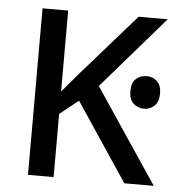

<svg xmlns="http://www.w3.org/2000/svg" viewBox="-46 -615 597 657"><g transform="rotate(5 253.0 -286.0)"><path d="M450 -372Q470 -372 485 -358.5Q500 -345 500 -316Q500 -288 485 -274Q470 -260 450 -260Q428 -260 413 -274Q398 -288 398 -316Q398 -345 413 -358.5Q428 -372 450 -372ZM74 -572H162V-294Q171 -305 180.5 -316Q190 -327 200 -338.5Q210 -350 219 -361L404 -572H504L289 -324L506 0H405L226 -268L162 -217V0H74Z"/></g></svg>

Font: telugu115
Style: Regular
Weight: 400
Designer: Jelle Bosma - Monotype Design Team
Foundry: Monotype Imaging Inc.
Version: Version 2.003